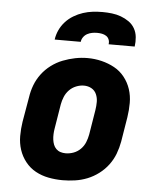

<svg xmlns="http://www.w3.org/2000/svg" viewBox="-54 -796 707 851"><g transform="rotate(5 300.0 -371.0)"><path d="M256 8Q224 8 193 2Q162 -4 135.5 -18.5Q109 -33 90 -57Q71 -81 61.5 -110Q52 -139 52 -171Q52 -203 57 -235L76 -345Q80 -373 90 -399.5Q100 -426 117.5 -449.5Q135 -473 159 -491Q183 -509 210 -519.5Q237 -530 264.5 -535.5Q292 -541 320 -541Q352 -541 382.5 -533.5Q413 -526 439.5 -511.5Q466 -497 485 -473Q504 -449 513.5 -420Q523 -391 523 -359Q523 -327 518 -295L500 -185Q495 -157 485 -130.5Q475 -104 457.5 -80.5Q440 -57 416 -39Q392 -21 365.5 -10.5Q339 0 311 4Q283 8 256 8ZM259 -112Q277 -112 294.5 -118.5Q312 -125 325.5 -138.5Q339 -152 346 -169.5Q353 -187 356 -204L374 -314Q377 -333 377 -351Q377 -369 370 -385Q363 -401 348 -409.5Q333 -418 314 -418Q297 -418 279.5 -411Q262 -404 249 -390.5Q236 -377 229 -360Q222 -343 219 -326L201 -216Q199 -204 198.5 -191.5Q198 -179 199.5 -167.5Q201 -156 205 -145.5Q209 -135 217 -127Q225 -119 236 -115.5Q247 -112 259 -112ZM167 -610Q170 -632 179.5 -652.5Q189 -673 204.5 -690Q220 -707 240 -719Q260 -731 281.5 -738Q303 -745 324.5 -747.5Q346 -750 368 -750Q389 -750 410 -747.5Q431 -745 450 -738Q469 -731 485.5 -719.5Q502 -708 512 -690.5Q522 -673 524 -652Q526 -631 523 -610H407Q409 -621 405 -631Q401 -641 392.5 -646.5Q384 -652 373.5 -654Q363 -656 352 -656Q341 -656 330 -654Q319 -652 308.5 -646.5Q298 -641 291 -631Q284 -621 283 -610Z"/></g></svg>

Font: Iosevka Slab Heavy Extended
Style: Italic
Weight: 900
Width: 7
Italic angle: -9°
Monospace: yes
Designer: Belleve Invis
Foundry: Belleve Invis
Version: Version 11.1.0; ttfautohint (v1.8.3)